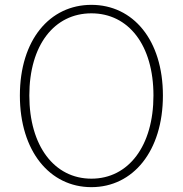

<svg xmlns="http://www.w3.org/2000/svg" viewBox="-20 -759 754 792"><path d="M357 13C529 13 652 -136 652 -365C652 -594 529 -739 357 -739C185 -739 62 -594 62 -365C62 -136 185 13 357 13ZM357 -22C204 -22 101 -157 101 -365C101 -573 204 -704 357 -704C510 -704 613 -573 613 -365C613 -157 510 -22 357 -22Z"/></svg>

Font: Harano Aji Gothic TW ExtraLight
Style: Regular
Weight: 250
Foundry: Masamichi Hosoda
Version: HaranoAjiGothicTW-ExtraLight version 20230610;ttx 4.39.4